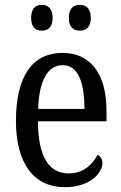

<svg xmlns="http://www.w3.org/2000/svg" viewBox="-20 -765 502 795"><path d="M311 -638C335 -638 356 -651 356 -691C356 -731 335 -745 311 -745C285 -745 265 -731 265 -691C265 -651 285 -638 311 -638ZM153 -638C177 -638 198 -651 198 -691C198 -731 177 -745 153 -745C128 -745 109 -731 109 -691C109 -651 128 -638 153 -638ZM248 10C355 10 404 -50 404 -90C404 -108 394 -119 384 -124C363 -83 324 -47 265 -47C183 -47 138 -114 137 -263H421V-305C421 -463 352 -546 239 -546C116 -546 46 -452 46 -264C46 -90 119 10 248 10ZM330 -314H138C142 -430 176 -495 240 -495C305 -495 329 -422 330 -314Z"/></svg>

Font: Noto Serif Sinhala Condensed
Style: Regular
Weight: 400
Width: 3
Designer: Jelle Bosma - Monotype Design Team
Foundry: Monotype Imaging Inc.
Version: Version 2.007